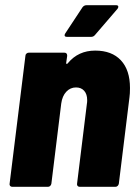

<svg xmlns="http://www.w3.org/2000/svg" viewBox="-20 -720 527 740"><path d="M481 -381Q481 -358 479 -345L438 -12Q437 -7 433.5 -3.5Q430 0 425 0H287Q282 0 279 -3.5Q276 -7 277 -12L315 -321Q316 -325 316 -334Q316 -357 304.5 -370Q293 -383 273 -383Q251 -383 235.5 -366.5Q220 -350 216 -321L178 -12Q177 -7 173.5 -3.5Q170 0 165 0H27Q22 0 19 -3.5Q16 -7 17 -12L78 -505Q78 -510 82 -513.5Q86 -517 91 -517H228Q239 -517 239 -505L235 -477Q235 -474 237 -473.5Q239 -473 242 -477Q282 -525 347 -525Q411 -525 446 -487.5Q481 -450 481 -381ZM229 -584Q229 -588 232 -592L298 -692Q304 -700 314 -700H427Q436 -700 436 -694Q436 -689 432 -685L346 -585Q340 -578 332 -578H238Q229 -578 229 -584Z"/></svg>

Font: Barlow Semi Condensed ExtraBold
Style: Italic
Weight: 800
Width: 4
Italic angle: -7°
Designer: Jeremy Tribby
Foundry: Tribby Type
Version: Version 1.408